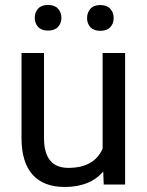

<svg xmlns="http://www.w3.org/2000/svg" viewBox="-20 -741 591 771"><path d="M394.5 -52.2Q341.8 9.8 239.7 9.8Q155.3 9.8 111.1 -39.3Q66.9 -88.4 66.4 -184.6V-528.3H156.7V-187Q156.7 -66.9 254.4 -66.9Q357.9 -66.9 392.1 -144V-528.3H482.4V0H396.5ZM119.6 -669.4Q119.6 -691.4 133.1 -706.3Q146.5 -721.2 172.9 -721.2Q199.2 -721.2 212.9 -706.3Q226.6 -691.4 226.6 -669.4Q226.6 -647.5 212.9 -632.8Q199.2 -618.2 172.9 -618.2Q146.5 -618.2 133.1 -632.8Q119.6 -647.5 119.6 -669.4ZM329.6 -668.5Q329.6 -690.4 343 -705.6Q356.4 -720.7 382.8 -720.7Q409.2 -720.7 422.9 -705.6Q436.5 -690.4 436.5 -668.5Q436.5 -646.5 422.9 -631.8Q409.2 -617.2 382.8 -617.2Q356.4 -617.2 343 -631.8Q329.6 -646.5 329.6 -668.5Z"/></svg>

Font: TypoPRO Roboto
Style: Regular
Weight: 400
Designer: Google
Version: Version 2.136; 2016